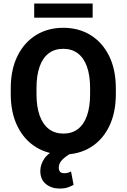

<svg xmlns="http://www.w3.org/2000/svg" viewBox="-20 -881 730 1107"><path d="M647.9 -371.1V-339.4Q647.9 -231 609.6 -152.6Q571.3 -74.2 503.2 -32.2Q435.1 9.8 345.7 9.8Q256.8 9.8 188.2 -32.2Q119.6 -74.2 80.8 -152.6Q42 -231 42 -339.4V-371.1Q42 -479.5 80.6 -557.9Q119.1 -636.2 187.5 -678.5Q255.9 -720.7 344.7 -720.7Q434.1 -720.7 502.4 -678.5Q570.8 -636.2 609.4 -557.9Q647.9 -479.5 647.9 -371.1ZM499.5 -339.4V-372.1Q499.5 -446.3 481.2 -497.1Q462.9 -547.9 428.2 -573.7Q393.6 -599.6 344.7 -599.6Q295.4 -599.6 261 -573.7Q226.6 -547.9 208.5 -497.1Q190.4 -446.3 190.4 -372.1V-339.4Q190.4 -265.6 208.7 -214.6Q227.1 -163.6 261.7 -137.2Q296.4 -110.8 345.7 -110.8Q395 -110.8 429.4 -137.2Q463.9 -163.6 481.7 -214.6Q499.5 -265.6 499.5 -339.4ZM321.8 -29.3 394 0Q357.9 20.5 338.4 40.5Q318.8 60.5 318.8 86.4Q318.8 100.1 325.9 108.9Q333 117.7 351.1 117.7Q364.7 117.7 373.8 114.5Q382.8 111.3 389.6 107.9L404.3 184.6Q392.1 191.9 372.6 199Q353 206.1 323.2 206.1Q277.3 206.1 244.9 180.2Q212.4 154.3 212.4 104.5Q212.4 67.9 235.8 33.2Q259.3 -1.5 321.8 -29.3ZM514.2 -860.8V-779.3H177.2V-860.8Z"/></svg>

Font: RobotoDEMO
Style: Regular
Weight: 400
Designer: Christian Robertson
Foundry: Google
Version: Version 2.136